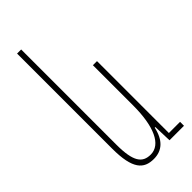

<svg xmlns="http://www.w3.org/2000/svg" viewBox="-246 -806 863 863"><g transform="rotate(-45 185.0 -375.0)"><path d="M169 10C222 10 257 -22 271 -87H275L278 0H370V-25H299V-482H273V-226C273 -93 237 -14 173 -14C121 -14 95 -46 95 -155V-760H69V-156C69 -25 106 10 169 10Z"/></g></svg>

Font: Noto Sans Armenian ExtraCondensed Thin
Style: Regular
Weight: 100
Width: 2
Designer: Monotype Design Team
Foundry: Monotype Imaging Inc.
Version: Version 2.008